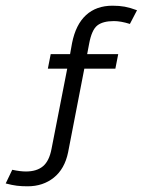

<svg xmlns="http://www.w3.org/2000/svg" viewBox="-114 -484 501 674"><path d="M-71 112 -94 160Q-71 166 -54.5 168Q-38 170 -17 170Q37 170 75 139.5Q113 109 125 51L182 -243H291L301 -294H192L199 -331Q208 -379 227.5 -394.5Q247 -410 286 -410Q310 -410 342 -400L367 -448Q343 -457 324 -460.5Q305 -464 281 -464Q224 -464 188 -431Q152 -398 139 -333L132 -294H64L54 -243H122L67 38Q59 81 37 99.5Q15 118 -23 118Q-43 118 -71 112Z"/></svg>

Font: Cambay Devanagari
Style: Italic
Weight: 400
Italic angle: -11°
Designer: Pooja Saxena
Foundry: Pooja Saxena
Version: Version 1.018;PS 001.018;hotconv 1.0.70;makeotf.lib2.5.58329